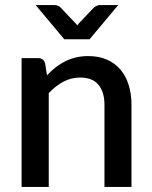

<svg xmlns="http://www.w3.org/2000/svg" viewBox="-20 -740 601 760"><path d="M65.5 0H173V-371.5C191 -390.5 210.2 -405.5 230.8 -416.5C251.2 -427.5 273.5 -433 297.5 -433C329.8 -433 353.9 -423.5 369.8 -404.5C385.6 -385.5 393.5 -358.8 393.5 -324.5V0H500.5V-324.5C500.5 -353.2 496.8 -379.4 489.5 -403.2C482.2 -427.1 471.3 -447.5 456.8 -464.5C442.3 -481.5 424.4 -494.7 403.3 -504C382.1 -513.3 357.5 -518 329.5 -518C311.8 -518 295.4 -516.2 280.3 -512.5C265.1 -508.8 250.8 -503.7 237.5 -497C224.2 -490.3 211.6 -482.3 199.8 -473C187.9 -463.7 176.7 -453.3 166 -442L158.5 -489.5C154.5 -503.2 145.2 -510 130.5 -510H65.5ZM121 -720 234.5 -584.5H334.5L448 -720H376C371.7 -720 367.5 -719.1 363.5 -717.2C359.5 -715.4 356.2 -713.7 353.5 -712L295.5 -651C291.8 -647.3 288.7 -643.5 286 -639.5C284.3 -641.8 282.7 -643.9 281 -645.8C279.3 -647.6 277.7 -649.3 276 -651L218 -712C215.7 -714 212.5 -715.8 208.5 -717.5C204.5 -719.2 200.2 -720 195.5 -720Z"/></svg>

Font: Lato Semibold
Style: Regular
Weight: 600
Designer: Lukasz Dziedzic
Foundry: tyPoland Lukasz Dziedzic
Version: Version 2.006; 2014-01-15